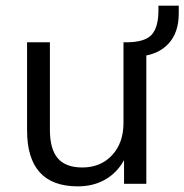

<svg xmlns="http://www.w3.org/2000/svg" viewBox="-20 -652 654 681"><path d="M256 9Q76 9 76 -190V-502H157V-192Q157 -123 185 -90.5Q213 -58 272 -58Q337 -58 377.5 -101.5Q418 -145 418 -216V-502H499V0H420V-84Q395 -39 353 -15Q311 9 256 9ZM474 -452 432 -480V-502Q496 -503 519 -530Q542 -557 542 -616V-632H614V-604Q614 -536 577 -496.5Q540 -457 474 -452Z"/></svg>

Font: Mulish
Style: Regular
Weight: 400
Designer: Vernon Adams
Foundry: Vernon Adams
Version: Version 3.603; ttfautohint (v1.8.3)